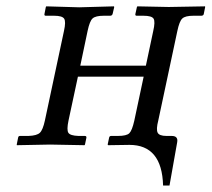

<svg xmlns="http://www.w3.org/2000/svg" viewBox="-20 -451 660 599"><path d="M473.6 -74.2Q466.8 -47.9 471.7 -37.4Q476.6 -26.9 499.5 -26.9H515.6Q536.6 -26.9 532.7 -6.8L508.8 127.9H488.8Q485.4 1 383.8 1L317.4 2L315.9 0L320.3 -21Q321.3 -26.9 326.7 -26.9H347.7Q375 -26.9 383.5 -35.4Q392.1 -43.9 398.9 -74.2L428.2 -211.9H223.1L193.8 -75.2Q187.5 -45.4 193.4 -36.6Q199.2 -27.8 224.6 -26.9H244.6Q250.5 -26.9 249.5 -21L245.1 0L243.7 2L136.2 0L32.7 2L32.2 0L36.6 -22Q37.6 -26.9 42.5 -26.9H68.8Q95.2 -27.8 104.5 -36.9Q113.8 -45.9 120.1 -75.2L179.7 -355Q186 -383.3 180.2 -392.6Q174.3 -401.9 148.4 -401.9H122.6Q117.7 -401.9 118.7 -407.2L123 -429.2L124.5 -431.2L227.1 -428.2L335.4 -431.2L336.4 -429.2L331.5 -408.2Q330.1 -402.3 324.2 -401.9H304.2Q278.3 -401.9 269 -393.6Q259.8 -385.3 253.4 -355L230.5 -246.1H435.1L458 -354Q464.8 -383.3 459.2 -392.6Q453.6 -401.9 427.2 -401.9H406.2Q401.4 -401.9 402.3 -407.2L407.2 -429.2L408.7 -431.2L506.3 -429.2L619.6 -431.2L620.1 -429.2L615.7 -407.2Q614.7 -402.3 608.4 -401.9H583.5Q558.1 -401.9 548.8 -393.3Q539.6 -384.8 533.2 -354Z"/></svg>

Font: Linux Biolinum O
Style: Italic
Weight: 400
Italic angle: -12°
Designer: Philipp H. Poll
Foundry: Philipp H. Poll
Version: Version 1.1.3